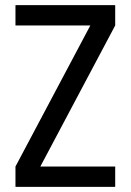

<svg xmlns="http://www.w3.org/2000/svg" viewBox="-20 -725 507 745"><path d="M40 -78.8 330.5 -626.2H427L136.5 -78.8ZM40 0V-78.8H427V0ZM40 -626.2V-705H427V-626.2Z"/></svg>

Font: Akshar Light
Style: Regular
Weight: 300
Designer: Tall Chai
Foundry: Tall Chai
Version: Version 1.100